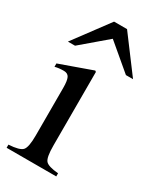

<svg xmlns="http://www.w3.org/2000/svg" viewBox="-192 -734 661 794"><g transform="rotate(30 138.5 -337.0)"><path d="M294 -507H260L138 -610L17 -507H-17L107 -674H169ZM220 0H-17V-15Q35 -18 48.5 -33Q62 -48 62 -104V-331Q62 -366 55 -380Q48 -394 29 -394Q5 -394 -13 -389V-405L141 -460L146 -456V-105Q146 -49 158.5 -34Q171 -19 220 -15Z"/></g></svg>

Font: STIX
Style: Regular
Weight: 400
Designer: MicroPress Inc., with final additions and corrections provided by Coen Hoffman, Elsevier (retired)
Version: Version 1.1.1